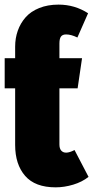

<svg xmlns="http://www.w3.org/2000/svg" viewBox="-25 -784 400 824"><path d="M294.9 -140.1 355 -24.9Q327.1 -2.9 289.1 8.5Q251 20 213.9 20Q125.5 20 82.8 -29.3Q40 -78.6 40 -162.1V-404.8H-4.9V-534.2H40V-584Q40 -620.1 51.3 -652.1Q62.5 -684.1 84.7 -709.5Q106.9 -734.9 143.3 -749.5Q179.7 -764.2 226.1 -764.2Q295.9 -764.2 353 -727.1L307.1 -623Q280.3 -636.2 258.8 -636.2Q243.2 -636.2 236.6 -627Q230 -617.7 230 -597.2V-534.2H327.1L308.1 -404.8H230V-164.1Q230 -146.5 237.8 -137.7Q245.6 -128.9 258.8 -128.9Q273.4 -128.9 294.9 -140.1Z"/></svg>

Font: Fira Sans Compressed Heavy
Style: Regular
Weight: 900
Width: 1
Designer: Carrois Corporate & Edenspiekermann AG
Foundry: Carrois Corporate GbR & Edenspiekermann AG
Version: Version 4.203;PS 004.203;hotconv 1.0.88;makeotf.lib2.5.64775